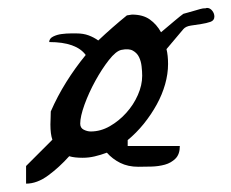

<svg xmlns="http://www.w3.org/2000/svg" viewBox="-20 -508 575 478"><path d="M110.4 -160.2Q105.5 -173.8 105.5 -198.2Q105.5 -202.1 106 -213.9Q106.4 -225.6 106.4 -230.5Q123 -268.6 145 -303.7Q167 -338.9 193.4 -371.1Q169.9 -403.3 102.5 -403.3Q102.5 -412.1 112.3 -417Q122.1 -421.9 133.8 -423.3Q145.5 -424.8 156.2 -424.8H170.9Q187.5 -424.8 200.7 -419.9Q213.9 -415 224.6 -407.2Q259.8 -440.4 295.9 -469.7Q297.9 -469.7 302.2 -470.7Q306.6 -471.7 308.6 -471.7Q335.9 -471.7 353 -459.5Q370.1 -447.3 380.9 -427.7Q399.4 -443.4 414.6 -456.1Q429.7 -468.8 436.5 -473.6Q439.5 -474.6 447.3 -476.6Q455.1 -478.5 462.9 -481Q470.7 -483.4 478 -485.4Q485.4 -487.3 488.3 -487.3H491.2Q492.2 -487.3 493.2 -487.8Q494.1 -488.3 495.1 -488.3Q502.9 -488.3 508.3 -481.4Q513.7 -474.6 513.7 -466.8Q513.7 -457 503.9 -453.6Q494.1 -450.2 481 -448.2Q467.8 -446.3 455.1 -444.3Q442.4 -442.4 436.5 -435.5L394.5 -385.7Q398.4 -370.1 398.4 -348.6Q398.4 -324.2 391.1 -298.3Q383.8 -272.5 370.1 -247.6Q356.4 -222.7 337.9 -199.7Q319.3 -176.8 297.9 -159.2V-144.5H427.7Q427.7 -124 417 -113.3Q406.2 -102.5 390.6 -98.1Q375 -93.8 356.9 -93.3Q338.9 -92.8 324.2 -92.8Q298.8 -92.8 279.3 -102.5Q259.8 -112.3 246.1 -127.9Q230.5 -122.1 215.8 -118.7Q201.2 -115.2 185.5 -115.2Q165 -115.2 152.3 -119.1Q127.9 -91.8 100.1 -71.3Q72.3 -50.8 44.9 -50.8V-94.7ZM179.7 -200.2Q179.7 -189.5 188.5 -185.1Q197.3 -180.7 206.1 -180.7Q230.5 -180.7 253.4 -193.8Q276.4 -207 294.4 -227.1Q312.5 -247.1 323.2 -271.5Q334 -295.9 334 -319.3Q334 -330.1 332.5 -342.8Q331.1 -355.5 326.2 -365.7Q321.3 -376 311 -381.8Q300.8 -387.7 282.2 -383.8Q268.6 -380.9 251 -358.4Q233.4 -335.9 217.3 -306.6Q201.2 -277.3 190.4 -247.6Q179.7 -217.8 179.7 -200.2Z"/></svg>

Font: La Belle Aurore
Style: Regular
Weight: 400
Version: Version 1.001 2001